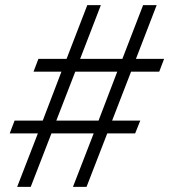

<svg xmlns="http://www.w3.org/2000/svg" viewBox="-20 -730 661 750"><path d="M47 0 128 -209H18L37 -259H147L220 -450H111L130 -500H240L321 -710H374L293 -500H458L539 -710H592L511 -500H621L602 -450H492L418 -259H528L508 -209H399L318 0H265L346 -209H181L100 0ZM200 -259H365L438 -450H274Z"/></svg>

Font: Livvic Light
Style: Italic
Weight: 300
Italic angle: -10°
Designer: Jacques Le Bailly, Baron von Fonthausen
Version: Version 1.001; ttfautohint (v1.8.2)